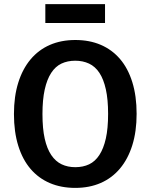

<svg xmlns="http://www.w3.org/2000/svg" viewBox="-20 -901 734 936"><path d="M646 -346Q646 -260 625 -193Q604 -126 565 -79.5Q526 -33 471 -9Q416 15 347 15Q278 15 223 -8.5Q168 -32 129 -77.5Q90 -123 69 -190.5Q48 -258 48 -345Q48 -431 69 -498Q90 -565 129 -611.5Q168 -658 223 -682Q278 -706 347 -706Q416 -706 471 -682.5Q526 -659 565 -613.5Q604 -568 625 -500.5Q646 -433 646 -346ZM507 -346Q507 -416 496 -465.5Q485 -515 464.5 -546Q444 -577 414 -591Q384 -605 347 -605Q309 -605 279.5 -591Q250 -577 229.5 -545.5Q209 -514 198 -464.5Q187 -415 187 -345Q187 -274 198 -225Q209 -176 230 -145Q251 -114 280.5 -100Q310 -86 347 -86Q385 -86 414.5 -100Q444 -114 464.5 -145.5Q485 -177 496 -226Q507 -275 507 -346ZM492 -789H201V-881H492Z"/></svg>

Font: Qnwhxotralxmqkhsjrfbfhwcoqn
Style: Regular
Weight: 500
Designer: Carrois Corporate & Edenspiekermann
Foundry: Carrois Corporate GbR & Edenspiekermann AG
Version: Version 2.001